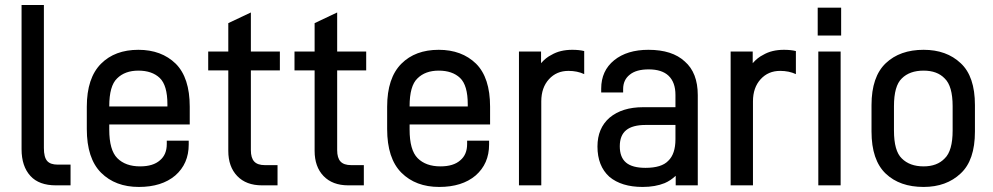

<svg xmlns="http://www.w3.org/2000/svg" viewBox="-20 -720 3908 756"><path d="M100.1 -26.9Q64.9 -64.9 64.9 -132.8V-700.2H152.8V-137.2Q152.8 -100.6 166 -85.9Q178.7 -71.8 207 -71.8H257.8V9.8H200.2Q133.8 9.8 100.1 -26.9Z M410.2 -210Q410.2 -128.9 441.9 -97.2Q474.1 -64.9 531.7 -64.9Q583 -64.9 609.9 -88.9Q636.7 -111.3 636.7 -152.8V-166H723.1V-150.9Q723.1 -75.2 669.9 -28.8Q616.7 16.1 526.9 16.1Q434.1 16.1 377.9 -40Q321.8 -96.2 321.8 -211.9V-299.8Q321.8 -413.1 377.9 -469.2Q432.6 -523.9 524.9 -523.9Q615.7 -523.9 671.9 -469.2Q727.1 -414.1 727.1 -299.8V-230H410.2ZM440.9 -411.1Q410.2 -381.8 410.2 -301.8V-300.8H639.2V-309.1Q639.2 -384.3 608.9 -413.1Q578.6 -441.9 524.9 -441.9Q471.7 -441.9 440.9 -411.1Z M967.8 -128.9Q967.8 -98.1 981 -84Q994.1 -69.8 1022.9 -69.8H1072.8V9.8H1011.7Q949.2 9.8 914.1 -26.9Q878.9 -63.5 878.9 -126V-442.9H799.8V-517.1H878.9V-628.9L967.8 -670.9V-517.1H1082V-442.9H967.8Z M1307.6 -128.9Q1307.6 -98.1 1320.8 -84Q1334 -69.8 1362.8 -69.8H1412.6V9.8H1351.6Q1289.1 9.8 1253.9 -26.9Q1218.8 -63.5 1218.8 -126V-442.9H1139.6V-517.1H1218.8V-628.9L1307.6 -670.9V-517.1H1421.9V-442.9H1307.6Z M1592.8 -210Q1592.8 -128.9 1624.5 -97.2Q1656.7 -64.9 1714.4 -64.9Q1765.6 -64.9 1792.5 -88.9Q1819.3 -111.3 1819.3 -152.8V-166H1905.8V-150.9Q1905.8 -75.2 1852.5 -28.8Q1799.3 16.1 1709.5 16.1Q1616.7 16.1 1560.5 -40Q1504.4 -96.2 1504.4 -211.9V-299.8Q1504.4 -413.1 1560.5 -469.2Q1615.2 -523.9 1707.5 -523.9Q1798.3 -523.9 1854.5 -469.2Q1909.7 -414.1 1909.7 -299.8V-230H1592.8ZM1623.5 -411.1Q1592.8 -381.8 1592.8 -301.8V-300.8H1821.8V-309.1Q1821.8 -384.3 1791.5 -413.1Q1761.2 -441.9 1707.5 -441.9Q1654.3 -441.9 1623.5 -411.1Z M2233.4 -523.9Q2260.3 -523.9 2280.3 -519V-428.2Q2252.9 -440.9 2218.3 -440.9Q2171.4 -440.9 2141.6 -408.2Q2111.3 -375 2111.3 -320.8V9.8H2023.4V-517.1H2110.4V-471.2Q2129.4 -493.2 2151.4 -503.9Q2185.1 -523.9 2233.4 -523.9Z M2676.3 -478Q2727.5 -433.6 2727.5 -345.2V9.8H2640.6V-27.8Q2620.1 -8.8 2597.2 1Q2560.1 16.1 2510.3 16.1Q2427.2 16.1 2379.4 -23.9Q2332.5 -66.4 2332.5 -143.1Q2332.5 -215.3 2380.4 -256.8Q2429.7 -297.9 2512.2 -297.9H2639.6V-346.2Q2639.6 -396 2612.3 -421.9Q2585.9 -446.8 2534.2 -446.8Q2484.9 -446.8 2459.5 -425.8Q2433.6 -405.3 2433.6 -369.1V-356H2347.2V-371.1Q2347.2 -441.4 2398.4 -482.9Q2449.2 -523.9 2533.2 -523.9Q2627 -523.9 2676.3 -478ZM2611.3 -86.9Q2639.6 -113.8 2639.6 -171.9V-228H2522.5Q2470.7 -228 2445.6 -207.5Q2420.4 -187 2420.4 -144Q2420.4 -100.6 2445.1 -79.8Q2469.7 -59.1 2521.5 -59.1Q2585 -59.1 2611.3 -86.9Z M3066.9 -523.9Q3093.8 -523.9 3113.8 -519V-428.2Q3086.4 -440.9 3051.8 -440.9Q3004.9 -440.9 2975.1 -408.2Q2944.8 -375 2944.8 -320.8V9.8H2856.9V-517.1H2943.8V-471.2Q2962.9 -493.2 2984.9 -503.9Q3018.6 -523.9 3066.9 -523.9Z M3292 -689.9V-580.1H3199.7V-689.9ZM3290 -517.1V9.8H3202.1V-517.1Z M3467.8 -36.1Q3411.6 -89.4 3411.6 -202.1V-306.2Q3411.6 -418 3467.8 -471.2Q3523.4 -523.9 3616.7 -523.9Q3707 -523.9 3762.7 -471.2Q3818.8 -419.4 3818.8 -306.2V-202.1Q3818.8 -88.9 3762.7 -37.1Q3706.5 16.1 3616.7 16.1Q3522.9 16.1 3467.8 -36.1ZM3699.7 -96.2Q3731 -126 3731 -206.1V-301.8Q3731 -381.3 3699.7 -411.1Q3670.4 -441.9 3616.7 -441.9Q3561.5 -441.9 3530.8 -411.1Q3500 -381.8 3500 -301.8V-206.1Q3500 -125.5 3530.8 -96.2Q3562 -64.9 3616.7 -64.9Q3669.9 -64.9 3699.7 -96.2Z"/></svg>

Font: D-DIN-PRO Medium
Style: Regular
Weight: 500
Designer: datto
Foundry: CyberFei
Version: Version 1.000;hotconv 1.0.109;makeotfexe 2.5.65596